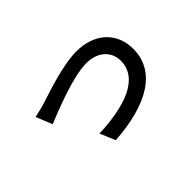

<svg xmlns="http://www.w3.org/2000/svg" viewBox="-73 -818 1147 1147"><g transform="rotate(-45 500.0 -245.0)"><path d="M156 -411 198 -308C270 -337 478 -424 598 -424C693 -424 754 -368 754 -288C754 -138 575 -79 356 -71L397 26C685 7 857 -99 857 -286C857 -427 754 -516 606 -516C488 -516 323 -457 254 -436C223 -425 185 -418 156 -411Z"/></g></svg>

Font: Spoqa Han Sans Neo Medium
Style: Regular
Weight: 500
Designer: [Spoqa Han Sans Neo] Dong-huui Kim ___ Younghwa Kang ___ Yujin Lee ___ [Noto Sans] Ryoko NISHIZUKA ____ (kana & ideograp
Foundry: Spoqa (http://www.spoqa-han-sans.com)
Version: Version 1.100;hotconv 1.0.109;makeotfexe 2.5.65596